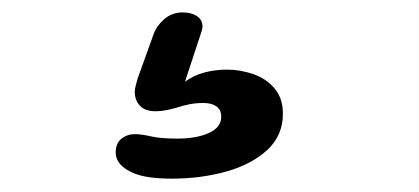

<svg xmlns="http://www.w3.org/2000/svg" viewBox="-20 -54 659 302"><path d="M250 227Q232.5 227 218.2 225.2Q204 223.5 193 219.5Q162 207.5 162 185.5Q162 171.5 171 164.2Q180 157 192 157Q202.5 157 217.5 160.5Q226 162.5 236.5 163.2Q247 164 259 164Q289 164 308.5 155.2Q328 146.5 328 129.5Q328 118.5 320.2 113.2Q312.5 108 300 108Q288 108 278 110Q268 112 259 115Q250.5 117.5 242 119.2Q233.5 121 225 121Q208 121 200 112.2Q192 103.5 192 90.5Q192 86 193.5 80.5Q195 75 196.5 69.5L221.5 0Q226 -13 238.2 -23.8Q250.5 -34.5 267.5 -34.5Q280.5 -34.5 289.5 -28.8Q298.5 -23 298.5 -12.5Q298.5 -9.5 297.5 -6.2Q296.5 -3 295.5 0L271 74.5Q284.5 64.5 301.5 60Q318.5 55.5 337 55.5Q358 55.5 378.2 62.5Q398.5 69.5 411.8 85Q425 100.5 425 125Q425 159 400.5 181.8Q376 204.5 336 215.8Q296 227 250 227Z"/></svg>

Font: Sono ExtraLight Monospace SemiBold
Style: Regular
Weight: 600
Version: Version 2.112